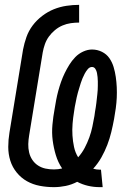

<svg xmlns="http://www.w3.org/2000/svg" viewBox="-20 -763 540 791"><path d="M391 8Q366 8 342.5 2.5Q319 -3 298 -14Q275 -2 250.5 3Q226 8 202 8Q172 8 143.5 2.5Q115 -3 91 -16.5Q67 -30 49 -52Q31 -74 22.5 -101Q14 -128 14 -157.5Q14 -187 19 -217L75 -559Q80 -585 89 -610.5Q98 -636 114.5 -658Q131 -680 154 -697.5Q177 -715 202 -725Q227 -735 253.5 -739Q280 -743 306 -743V-670Q289 -670 271.5 -667.5Q254 -665 237.5 -658Q221 -651 206.5 -639Q192 -627 181.5 -612.5Q171 -598 165 -581Q159 -564 156 -547L100 -205Q97 -187 96.5 -169.5Q96 -152 100 -135Q104 -118 113.5 -104Q123 -90 137 -81Q151 -72 167.5 -68.5Q184 -65 202 -65Q211 -65 219.5 -66Q228 -67 236 -69Q219 -94 210 -124Q201 -154 197 -185Q193 -216 196 -249Q199 -282 205 -314Q208 -333 211.5 -351.5Q215 -370 220 -388.5Q225 -407 231.5 -425.5Q238 -444 246.5 -461.5Q255 -479 265.5 -496Q276 -513 290 -527.5Q304 -542 322.5 -550.5Q341 -559 359 -559Q381 -559 400 -549.5Q419 -540 430.5 -523.5Q442 -507 448 -487Q454 -467 457 -446Q460 -425 461 -403.5Q462 -382 461 -360.5Q460 -339 457 -317Q454 -295 450 -273Q445 -246 438.5 -219Q432 -192 422 -166Q412 -140 398 -115Q384 -90 364 -68Q371 -66 377.5 -65Q384 -64 391 -64H396L403 8ZM302 -115Q318 -133 329 -154Q340 -175 348 -197Q356 -219 360.5 -241Q365 -263 369 -285Q370 -294 371.5 -303Q373 -312 374.5 -321Q376 -330 377 -339Q378 -348 379 -357Q380 -366 381 -375Q382 -384 382.5 -392.5Q383 -401 383 -410Q383 -419 383 -428Q383 -437 382 -445.5Q381 -454 379.5 -462.5Q378 -471 373 -479Q368 -487 359 -487Q349 -487 341.5 -478Q334 -469 329 -459.5Q324 -450 320 -440.5Q316 -431 313 -421.5Q310 -412 307 -402Q304 -392 301 -382Q298 -372 296 -362Q294 -352 292 -342Q290 -332 288 -322Q286 -312 285 -302Q281 -278 279 -253.5Q277 -229 278.5 -205Q280 -181 285 -157.5Q290 -134 302 -115Z"/></svg>

Font: Iosevka Term Curly Medium
Style: Italic
Weight: 500
Italic angle: -9°
Designer: Belleve Invis
Foundry: Belleve Invis
Version: Version 32.3.0